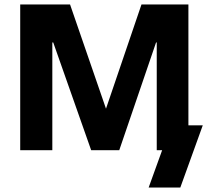

<svg xmlns="http://www.w3.org/2000/svg" viewBox="-20 -669 929 855"><path d="M642 166H783L883 -111H819V-649H610L452 -185L292 -649H70V0H213V-480H217L386 0H511L675 -480H678V0H702Z"/></svg>

Font: Play
Style: Bold
Weight: 700
Designer: Jonas Hecksher
Foundry: Jonas Hecksher, Playtypeª, e-types AS
Version: Version 1.002